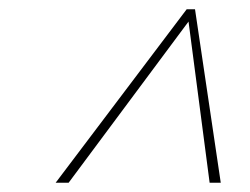

<svg xmlns="http://www.w3.org/2000/svg" viewBox="-20 -690 540 414"><path d="M432 -296 386.5 -643.5 128 -296H100L382.5 -670H400.5L456 -296Z"/></svg>

Font: Newsreader Text ExtraLight
Style: Italic
Weight: 275
Italic angle: -17°
Designer: Hugues Gentile
Foundry: Production Type
Version: Version 1.001